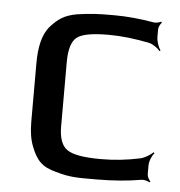

<svg xmlns="http://www.w3.org/2000/svg" viewBox="-43 -535 549 586"><g transform="rotate(5 232.0 -242.0)"><path d="M428 -20V-46C428 -60 436 -78 443 -85L440 -88C433 -80 415 -69 402 -66C361 -57 321 -53 282 -53C229 -53 195 -59 178 -71C161 -82 152 -106 152 -141V-339C152 -378 160 -403 175 -415C190 -427 222 -433 272 -433C312 -433 354 -428 398 -419C410 -416 425 -405 431 -397L434 -399C428 -407 421 -426 421 -439V-463C421 -470 427 -481 431 -484L428 -487C424 -484 411 -481 404 -483C364 -490 323 -494 283 -494C232 -494 214 -493 171 -487C131 -480 113 -466 91 -442C68 -416 60 -376 60 -326V-148C60 -118 64 -93 72 -73C88 -32 105 -13 149 -2C194 11 214 10 273 10C325 10 371 6 411 -1C418 -2 431 1 435 5L438 1C433 -2 428 -13 428 -20Z"/></g></svg>

Font: Gamestation Storm
Style: Regular
Weight: 400
Designer: Jonas Hecksher
Foundry: Jonas Hecksher, Playtypeª, e-types AS
Version: Version 1.003